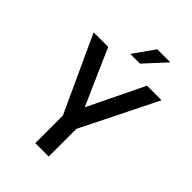

<svg xmlns="http://www.w3.org/2000/svg" viewBox="-264 -1054 1175 1175"><g transform="rotate(45 323.5 -467.0)"><path d="M38 -732 265 -239V0H381V-239L626 -732H500L324 -369L164 -732ZM290 -797H374L500 -934H387Z"/></g></svg>

Font: Exo
Style: Demi Bold
Weight: 600
Designer: Natanael Gama
Version: Version 1.00